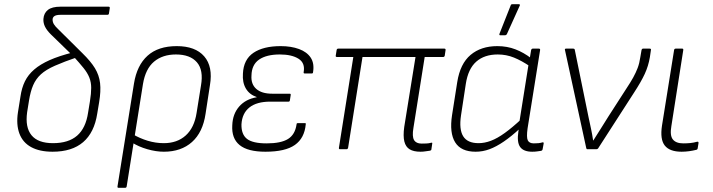

<svg xmlns="http://www.w3.org/2000/svg" viewBox="-20 -715 3417 920"><path d="M232 12Q170 12 129.5 -10Q89 -32 73 -75Q57 -118 66 -177L78 -252Q84 -294 99.5 -325.5Q115 -357 144 -382Q173 -407 218 -427Q263 -447 330 -464L353 -442Q286 -419 243 -400Q200 -381 176 -359Q152 -337 139 -307Q126 -277 119 -233L110 -177Q100 -105 131 -67Q162 -29 234 -29Q308 -29 349.5 -65Q391 -101 402 -175L411 -230Q417 -267 417 -294Q417 -321 408 -343.5Q399 -366 380 -389.5Q361 -413 332 -445L223 -551Q204 -570 195.5 -587.5Q187 -605 188 -624Q190 -652 209.5 -667.5Q229 -683 270 -683H500Q507 -683 506 -676L502 -650Q501 -644 494 -644H271Q250 -644 241 -638Q232 -632 232 -621Q232 -609 238.5 -598.5Q245 -588 260 -574L375 -460Q415 -421 435 -388Q455 -355 459.5 -317Q464 -279 455 -225L446 -171Q432 -80 378.5 -34Q325 12 232 12Z M548 185Q542 185 543 178L622 -315Q636 -402 687 -448Q738 -494 827 -494Q916 -494 958.5 -445Q1001 -396 986 -307L965 -170Q952 -81 900 -34.5Q848 12 765 12Q728 12 686 0Q644 -12 611 -33L616 -72Q650 -52 688 -40.5Q726 -29 765 -29Q829 -29 870 -66Q911 -103 922 -174L943 -305Q956 -379 923.5 -416.5Q891 -454 823 -454Q759 -454 718 -419.5Q677 -385 665 -312L587 178Q586 185 579 185Z M1252 12Q1167 12 1128 -20Q1089 -52 1093 -115Q1095 -169 1126 -204.5Q1157 -240 1210 -249V-250Q1175 -262 1158 -291Q1141 -320 1144 -362Q1147 -430 1194.5 -462Q1242 -494 1325 -494Q1375 -494 1413 -480Q1451 -466 1469 -438.5Q1487 -411 1480 -369Q1480 -363 1474 -363H1440Q1434 -363 1435 -369Q1443 -413 1410.5 -433.5Q1378 -454 1321 -454Q1257 -454 1221.5 -429.5Q1186 -405 1185 -353Q1182 -312 1208 -289Q1234 -266 1284 -266H1368Q1374 -266 1373 -260L1369 -234Q1368 -228 1363 -228H1275Q1210 -228 1175 -200Q1140 -172 1137 -119Q1136 -71 1163.5 -49.5Q1191 -28 1258 -28Q1326 -28 1360 -49Q1394 -70 1401 -119Q1401 -125 1407 -125H1441Q1447 -125 1445 -119Q1439 -53 1393 -20.5Q1347 12 1252 12Z M1995 12Q1962 12 1943 0.5Q1924 -11 1917.5 -37Q1911 -63 1917 -107L1971 -442H1717L1648 -7Q1646 0 1641 0H1609Q1603 0 1604 -7L1673 -442H1594Q1587 -442 1589 -450L1593 -475Q1594 -482 1601 -482H2109Q2116 -482 2115 -475L2111 -448Q2109 -442 2104 -442H2015L1961 -102Q1954 -61 1964 -44Q1974 -27 2000 -27Q2012 -27 2023.5 -27.5Q2035 -28 2046 -31Q2053 -33 2051 -26L2047 1Q2047 5 2041 7Q2031 8 2019.5 10Q2008 12 1995 12Z M2259 12Q2189 12 2161 -33Q2133 -78 2146 -163L2171 -322Q2185 -410 2235 -452Q2285 -494 2363 -494Q2410 -494 2450 -478.5Q2490 -463 2525 -436L2521 -396Q2480 -424 2443 -439Q2406 -454 2365 -454Q2301 -454 2262 -419.5Q2223 -385 2212 -313L2189 -162Q2179 -95 2199.5 -62Q2220 -29 2273 -29Q2302 -29 2332.5 -40.5Q2363 -52 2399 -78Q2435 -104 2479 -145L2472 -100Q2431 -62 2394.5 -37Q2358 -12 2325.5 0Q2293 12 2259 12ZM2530 12Q2489 12 2472.5 -10.5Q2456 -33 2464 -86L2468 -109V-126L2513 -409L2517 -427L2525 -475Q2527 -482 2533 -482H2562Q2569 -482 2568 -475L2508 -100Q2502 -57 2509 -42.5Q2516 -28 2538 -28Q2551 -28 2560.5 -29Q2570 -30 2580 -33Q2586 -34 2585 -27L2580 0Q2579 7 2571 8Q2563 9 2553.5 10.5Q2544 12 2530 12ZM2377 -546Q2374 -546 2373 -548Q2372 -550 2374 -555L2427 -689Q2428 -693 2430.5 -694Q2433 -695 2436 -695H2466Q2470 -695 2471 -692.5Q2472 -690 2470 -687L2409 -552Q2406 -546 2399 -546Z M2794 0Q2790 0 2789 -6L2687 -476Q2685 -482 2693 -482H2726Q2733 -482 2734 -477L2800 -154Q2806 -126 2812 -98Q2818 -70 2822 -42H2823Q2842 -72 2860 -100.5Q2878 -129 2896 -158L2981 -290Q3001 -320 3014 -343.5Q3027 -367 3035.5 -389.5Q3044 -412 3048 -440L3054 -475Q3056 -482 3061 -482H3093Q3101 -482 3099 -475L3094 -441Q3087 -399 3069.5 -361Q3052 -323 3018 -271L2846 -4Q2843 0 2838 0Z M3246 12Q3189 12 3165.5 -17.5Q3142 -47 3152 -113L3210 -475Q3211 -482 3218 -482H3249Q3255 -482 3254 -475L3197 -111Q3189 -66 3204 -47Q3219 -28 3254 -28Q3271 -28 3287 -29.5Q3303 -31 3321 -36Q3328 -37 3327 -29L3323 -4Q3322 2 3316 3Q3300 7 3282 9.5Q3264 12 3246 12Z"/></svg>

Font: Sofia Sans ExtraLight
Style: Italic
Weight: 250
Italic angle: -9°
Version: Version 4.100-B